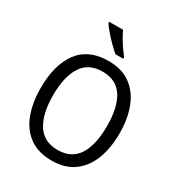

<svg xmlns="http://www.w3.org/2000/svg" viewBox="-219 -1081 1134 1229"><g transform="rotate(30 348.0 -467.0)"><path d="M640 -358Q640 -250 608 -167Q576 -84 511.5 -37Q447 10 349 10Q248 10 183.5 -37.5Q119 -85 88 -168.5Q57 -252 57 -359Q57 -530 129.5 -627.5Q202 -725 349 -725Q447 -725 511.5 -678Q576 -631 608 -548.5Q640 -466 640 -358ZM149 -358Q149 -220 198 -144Q247 -68 348 -68Q450 -68 498.5 -143.5Q547 -219 547 -358Q547 -497 499 -572Q451 -647 349 -647Q247 -647 198 -571.5Q149 -496 149 -358ZM327 -944Q338 -921 354 -893.5Q370 -866 388 -840Q406 -814 421 -796V-784H364Q342 -802 314 -830Q286 -858 261.5 -886.5Q237 -915 225 -934V-944Z"/></g></svg>

Font: Noto Sans Myanmar SemiCondensed
Style: Regular
Weight: 400
Width: 4
Designer: Monotype Design Team
Foundry: Monotype Imaging Inc.
Version: Version 2.107; ttfautohint (v1.8.4.7-5d5b)